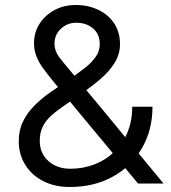

<svg xmlns="http://www.w3.org/2000/svg" viewBox="-20 -734 684 768"><path d="M259 14Q200 14 154 -9Q108 -32 81.5 -74Q55 -116 55 -169Q55 -213 72 -248Q89 -283 117.5 -311.5Q146 -340 180 -364L271 -426Q296 -444 320.5 -463Q345 -482 362 -505.5Q379 -529 379 -558Q379 -597 352.5 -620Q326 -643 285 -643Q249 -643 223.5 -619Q198 -595 198 -560Q198 -530 216 -506.5Q234 -483 261 -451L384 -303L634 0H532L316 -260L196 -405Q173 -433 154.5 -458Q136 -483 126 -508Q116 -533 116 -560Q116 -605 138.5 -639.5Q161 -674 198.5 -694Q236 -714 283 -714Q333 -714 373.5 -694.5Q414 -675 437 -640Q460 -605 460 -557Q460 -518 439 -483.5Q418 -449 382.5 -418.5Q347 -388 302 -357L229 -306Q207 -291 186 -272.5Q165 -254 152 -229.5Q139 -205 139 -170Q139 -121 173.5 -90Q208 -59 261 -59Q313 -59 358 -76.5Q403 -94 437.5 -127Q472 -160 490.5 -206Q509 -252 509 -307H590Q590 -214 547.5 -141Q505 -68 430.5 -27Q356 14 259 14Z"/></svg>

Font: Figtree Light
Style: Regular
Weight: 400
Version: Version 2.002